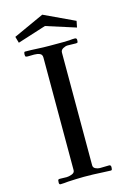

<svg xmlns="http://www.w3.org/2000/svg" viewBox="-134 -960 680 1022"><g transform="rotate(-15 206.5 -448.5)"><path d="M353 -18Q353 -14 352 -7.5Q351 -1 345 -1Q333 -1 321.5 -2Q310 -3 298 -3Q249 -6 198 -6Q176 -6 154 -5Q132 -4 110 -3Q100 -2 89.5 -1Q79 0 68 0Q60 0 60 -10Q60 -17 61 -23Q62 -29 71 -29Q81 -29 90 -28.5Q99 -28 109 -28Q121 -28 137.5 -34Q154 -40 154 -54V-675Q154 -692 141 -697.5Q128 -703 110.5 -703Q93 -703 78.5 -702.5Q64 -702 62 -707Q61 -709 61 -716Q61 -720 62 -725.5Q63 -731 68 -731Q101 -731 134.5 -729Q168 -727 201 -727H246Q262 -727 278.5 -727Q295 -727 311 -728Q319 -729 326.5 -729.5Q334 -730 341 -730Q352 -730 352 -719Q352 -713 351 -708Q350 -703 342 -703Q330 -703 318.5 -703.5Q307 -704 295 -704Q283 -704 269.5 -696.5Q256 -689 256 -675V-54Q256 -41 268 -35Q280 -29 292 -29Q305 -29 317.5 -29.5Q330 -30 343 -30Q353 -30 353 -18ZM375 -818 368 -783 205 -835 48 -785 38 -820 207 -897Z"/></g></svg>

Font: Kaisei Opti
Style: Regular
Weight: 400
Designer: Font-Kai, 金井和夫
Foundry: KAZUO KANAI
Version: Version 5.003